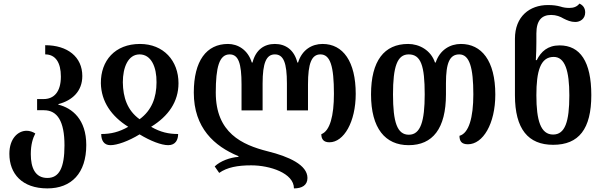

<svg xmlns="http://www.w3.org/2000/svg" viewBox="-20 -793 3345 1066"><path d="M243 253C377 253 459 168 459 12C459 -130 381 -193 304 -212V-215C381 -235 437 -286 437 -371C437 -477 355 -542 231 -542V-491C288 -491 318 -446 318 -368C318 -282 279 -243 222 -243H186V-181H224C299 -181 338 -119 338 14C338 138 309 195 243 195C175 195 151 138 151 63C151 10 162 -25 176 -52C162 -61 145 -67 128 -67C80 -67 32 -24 32 61C32 171 102 253 243 253Z M593 13C630 13 693 -9 755 -47C816 -10 876 13 914 13C956 13 969 -19 969 -49C916 -49 871 -59 819 -89C915 -148 971 -228 971 -331C971 -456 888 -549 757 -549C618 -549 539 -456 540 -331C542 -229 598 -148 692 -89C641 -60 596 -49 542 -49C542 -15 556 13 593 13ZM755 -131C687 -180 663 -252 662 -336C662 -419 691 -491 755 -491C820 -491 850 -420 849 -336C849 -251 822 -180 755 -131Z M1771 -549C1712 -549 1657 -517 1635 -446H1631C1613 -517 1565 -549 1506 -549C1447 -549 1400 -517 1382 -446H1378C1356 -517 1300 -549 1246 -549C1126 -549 1056 -455 1056 -279C1056 -83 1170 19 1304 74V78C1258 81 1203 101 1172 131L1197 167C1241 136 1299 125 1375 125C1478 125 1612 168 1612 253C1656 253 1687 236 1687 195C1687 123 1584 76 1466 47C1324 11 1178 -55 1178 -279C1178 -419 1197 -491 1255 -491C1304 -491 1321 -441 1321 -324V-180H1438V-329C1438 -445 1459 -491 1506 -491C1554 -491 1573 -445 1573 -329V-180H1690V-324C1690 -441 1710 -491 1759 -491C1814 -491 1834 -425 1834 -272C1834 -150 1812 -66 1764 -48C1764 -20 1777 -3 1809 -3C1889 -3 1955 -116 1955 -272C1955 -451 1885 -549 1771 -549Z M2249 13C2382 13 2456 -79 2456 -269V-331C2456 -445 2477 -491 2530 -491C2587 -491 2608 -417 2608 -269C2608 -140 2583 -53 2531 -39C2531 -9 2543 8 2578 8C2661 8 2730 -105 2730 -268C2730 -457 2653 -549 2539 -549C2479 -549 2422 -516 2399 -446H2395C2372 -515 2307 -549 2246 -549C2113 -549 2040 -455 2040 -269C2040 -80 2119 13 2249 13ZM2250 -45C2185 -45 2162 -115 2162 -269C2162 -422 2185 -491 2249 -491C2317 -491 2338 -428 2338 -269C2338 -120 2315 -45 2250 -45Z M3051 11C3194 11 3263 -77 3263 -265C3263 -451 3201 -541 3087 -541C3021 -541 2984 -507 2960 -459H2955C2957 -490 2958 -531 2958 -560V-607C2958 -681 2989 -710 3040 -710C3068 -710 3091 -701 3109 -690C3129 -680 3149 -671 3174 -671C3202 -671 3229 -689 3229 -724C3229 -750 3215 -765 3197 -773C3183 -755 3164 -749 3141 -749C3124 -749 3108 -751 3090 -757C3071 -762 3052 -765 3022 -765C2921 -765 2839 -702 2839 -578V-264C2839 -76 2913 11 3051 11ZM3051 -46C2982 -46 2958 -124 2958 -264C2958 -397 2980 -477 3054 -477C3117 -477 3141 -400 3141 -263C3141 -117 3117 -46 3051 -46Z"/></svg>

Font: Noto Serif Georgian Condensed SemiBold
Style: Regular
Weight: 600
Width: 3
Designer: Monotype Design Team, Akaki Razmadze
Foundry: Google LLC
Version: Version 2.003